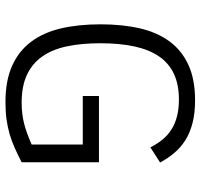

<svg xmlns="http://www.w3.org/2000/svg" viewBox="-36 -694 744 713"><g transform="rotate(90 336.5 -338.0)"><path d="M527.8 -523.9Q514.6 -549.8 498.3 -569.6Q481.9 -589.4 460.4 -602.8Q439 -616.2 411.6 -623Q384.3 -629.9 350.1 -629.9Q294.9 -629.9 255.4 -611.6Q215.8 -593.3 190.4 -556.6Q165 -520 153.1 -465.3Q141.1 -410.6 141.1 -337.9Q141.1 -269.5 152.3 -215.3Q163.6 -161.1 189.5 -123.5Q215.3 -85.9 257.6 -65.9Q299.8 -45.9 361.8 -45.9Q382.3 -45.9 401.4 -48.1Q420.4 -50.3 439 -54.9Q457.5 -59.6 476.8 -66.7Q496.1 -73.7 517.1 -83V-272.9H336.9V-333H583V-45.9Q554.7 -31.2 529.5 -20Q504.4 -8.8 478.5 -1.2Q452.6 6.3 423.8 10.3Q395 14.2 359.9 14.2Q279.8 14.2 224.9 -10.5Q169.9 -35.2 135.5 -81.1Q101.1 -127 85.9 -192.1Q70.8 -257.3 70.8 -338.9Q70.8 -420.4 85.9 -485.4Q101.1 -550.3 134.8 -595.7Q168.5 -641.1 222.2 -665.5Q275.9 -689.9 353 -689.9Q400.9 -689.9 437.5 -680.4Q474.1 -670.9 501.5 -653.6Q528.8 -636.2 548.8 -612.3Q568.8 -588.4 584 -560.1Z"/></g></svg>

Font: Clear Sans Light
Style: Regular
Weight: 300
Foundry: Intel Corporation
Version: Version 1.00